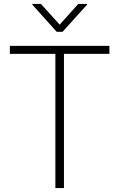

<svg xmlns="http://www.w3.org/2000/svg" viewBox="-20 -962 610 982"><path d="M30.3 -686.5V-727.5H539.6V-686.5H307.1V0H263.2V-686.5ZM189.5 -941.9 285.2 -835.9 380.4 -941.9H425.3V-938L299.8 -799.3H270L145.5 -938V-941.9Z"/></svg>

Font: Inter Display Extra Light
Style: Regular
Weight: 200
Designer: Rasmus Andersson
Foundry: rsms
Version: Version 4.000;git-4fc901f